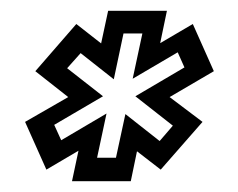

<svg xmlns="http://www.w3.org/2000/svg" viewBox="-20 -784 442 356"><path d="M113.5 -448 125.5 -504.5 66 -469.5 26.5 -558 106.5 -604 45.5 -652 121.5 -739.5 167.5 -703.5 180.5 -764H289.5L277 -704L337.5 -739.5L376.5 -652L294.5 -604L355.5 -558L278 -469.5L234 -503.5L222.5 -448ZM160 -491.5H195L212.5 -572.5L276 -522.5L300.5 -551L231 -605.5L322 -659L309.5 -687L226 -638L244 -722H209L191 -637L129.5 -685.5L104.5 -657.5L171 -605.5L80.5 -552.5L93.5 -524L177.5 -573.5Z"/></svg>

Font: Tourney Expanded Medium
Style: Italic
Weight: 500
Width: 7
Italic angle: -12°
Designer: Tyler Finck
Foundry: Etcetera Type Co
Version: Version 1.010; ttfautohint (v1.8.3)